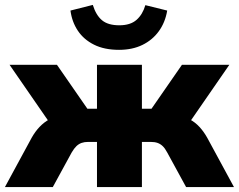

<svg xmlns="http://www.w3.org/2000/svg" viewBox="-27 -762 973 782"><path d="M-7 0 102 -201Q116 -226 134 -245Q152 -264 174 -276Q196 -288 223 -291L193 -236L12 -498H205L329 -319H368V-498H551V-319H590L714 -498H907L726 -236L696 -291Q723 -288 745.5 -276Q768 -264 785.5 -245Q803 -226 817 -201L926 0H731L654 -141Q645 -158 635.5 -167Q626 -176 614.5 -180Q603 -184 587 -184H551V0H368V-184H332Q317 -184 305.5 -180Q294 -176 284.5 -167Q275 -158 265 -141L188 0ZM458 -559Q398 -559 356 -580Q314 -601 290 -637Q266 -673 260 -719L351 -742Q364 -700 388.5 -679.5Q413 -659 459 -659Q504 -659 529 -681Q554 -703 565 -741L654 -719Q646 -671 620 -635Q594 -599 553 -579Q512 -559 458 -559Z"/></svg>

Font: Nunito Sans 10pt Black
Style: Regular
Weight: 900
Designer: Vernon Adams
Foundry: Vernon Adams
Version: Version 3.101;gftools[0.9.27]